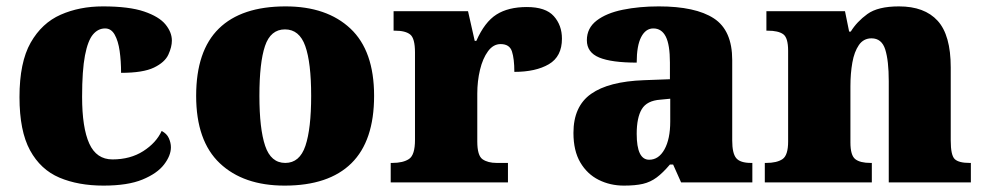

<svg xmlns="http://www.w3.org/2000/svg" viewBox="-20 -571 3083 601"><path d="M304 10Q225 10 166 -15Q107 -40 74 -100.5Q41 -161 41 -267Q41 -376 76 -437.5Q111 -499 170 -525Q229 -551 302 -551Q384 -551 431 -535Q478 -519 498 -494.5Q518 -470 518 -444Q518 -424 507 -400Q496 -376 462 -359.5Q428 -343 359 -343Q359 -380 354.5 -411.5Q350 -443 339 -462.5Q328 -482 309 -482Q287 -482 271 -463Q255 -444 246 -397.5Q237 -351 237 -268Q237 -171 259.5 -121.5Q282 -72 332 -72Q388 -72 428.5 -98Q469 -124 486 -161Q502 -153 508.5 -138.5Q515 -124 515 -110Q515 -84 493.5 -56Q472 -28 426 -9Q380 10 304 10Z M871 10Q742 10 668 -60Q594 -130 594 -271Q594 -412 665 -481.5Q736 -551 874 -551Q1003 -551 1077 -481.5Q1151 -412 1151 -271Q1151 -130 1080 -60Q1009 10 871 10ZM873 -61Q918 -61 936 -114.5Q954 -168 954 -271Q954 -375 935.5 -427Q917 -479 872 -479Q827 -479 809.5 -427Q792 -375 792 -271Q792 -168 810 -114.5Q828 -61 873 -61Z M1203 0V-61H1208Q1242 -61 1260.5 -73.5Q1279 -86 1279 -133V-407Q1279 -451 1264 -463Q1249 -475 1216 -475H1212V-536H1445L1466 -443H1471Q1497 -502 1534 -525.5Q1571 -549 1629 -549Q1688 -549 1713.5 -520.5Q1739 -492 1739 -450Q1739 -394 1698 -370Q1657 -346 1590 -346Q1590 -387 1582.5 -410Q1575 -433 1547 -433Q1524 -433 1507.5 -410.5Q1491 -388 1482.5 -352.5Q1474 -317 1474 -278V-128Q1474 -84 1490.5 -72.5Q1507 -61 1535 -61H1570V0Z M1933 10Q1890 10 1854 -8Q1818 -26 1796.5 -62.5Q1775 -99 1775 -155Q1775 -238 1830 -277Q1885 -316 1996 -320L2077 -323V-375Q2077 -431 2064 -456.5Q2051 -482 2025 -482Q2001 -482 1987 -455Q1973 -428 1973 -375Q1894 -375 1855.5 -391Q1817 -407 1817 -445Q1817 -483 1847.5 -506.5Q1878 -530 1929.5 -540.5Q1981 -551 2042 -551Q2157 -551 2214.5 -513.5Q2272 -476 2272 -383V-131Q2272 -91 2284.5 -76Q2297 -61 2331 -61H2335V0H2112L2087 -56H2077Q2055 -30 2035.5 -15.5Q2016 -1 1992.5 4.5Q1969 10 1933 10ZM2012 -71Q2042 -71 2060 -103.5Q2078 -136 2078 -191V-262L2047 -259Q2005 -256 1989 -229.5Q1973 -203 1973 -152Q1973 -71 2012 -71Z M2374 0V-61H2378Q2412 -61 2429.5 -73Q2447 -85 2447 -128V-412Q2447 -453 2431.5 -464Q2416 -475 2383 -475H2379V-536H2625L2638 -472H2643Q2662 -503 2695 -527Q2728 -551 2794 -551Q2874 -551 2915 -506Q2956 -461 2956 -360V-131Q2956 -85 2968.5 -73Q2981 -61 3015 -61H3019V0H2762V-317Q2762 -381 2751 -416Q2740 -451 2708 -451Q2683 -451 2668.5 -430Q2654 -409 2648 -375Q2642 -341 2642 -301V-125Q2642 -85 2657 -73Q2672 -61 2705 -61H2709V0Z"/></svg>

Font: Noto Serif Sinhala Black
Style: Regular
Weight: 900
Designer: Jelle Bosma - Monotype Design Team
Foundry: Monotype Imaging Inc.
Version: Version 2.007; ttfautohint (v1.8.4.7-5d5b)